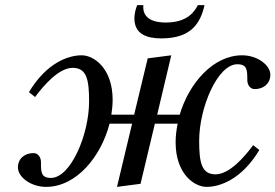

<svg xmlns="http://www.w3.org/2000/svg" viewBox="-20 -718 1076 750"><path d="M505 -646C505 -585 553 -568 610 -568C729 -568 763 -629 779 -698H753C742 -678 717 -630 628 -630C540 -630 538 -678 540 -698H516C509 -682 505 -661 505 -646ZM50 -64C50 -26 101 12 160 12C279 12 375 -107 408 -235H496L437 12L529 0L585 -235H674C669 -211 666 -186 666 -162C666 -40 738 12 787 12C839 12 924 -17 993 -132L969 -151C935 -105 876 -37 822 -37C767 -37 758 -84 758 -168C758 -298 830 -467 907 -467C946 -467 946 -444 946 -405C946 -387 957 -370 975 -370C1010 -370 1036 -392 1036 -426C1036 -464 985 -502 926 -502C812 -502 718 -392 682 -270H594L649 -502L557 -490L504 -270H415C418 -289 420 -309 420 -328C420 -450 348 -502 299 -502C247 -502 162 -473 93 -358L117 -339C151 -385 210 -453 264 -453C319 -453 328 -406 328 -322C328 -192 256 -23 179 -23C140 -23 140 -46 140 -85C140 -103 129 -120 111 -120C76 -120 50 -98 50 -64Z"/></svg>

Font: Heuristica
Style: Italic
Weight: 400
Italic angle: -13°
Version: Version 1.0.1